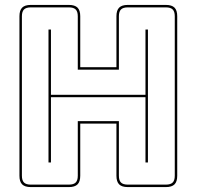

<svg xmlns="http://www.w3.org/2000/svg" viewBox="-20 -750 799 780"><path d="M177 -90V-630H187V-365H571V-630H581V-90H571V-355H187V-90ZM260 0Q279 0 287.5 -8.5Q296 -17 296 -36V-258H463V-36Q463 -17 471.5 -8.5Q480 0 499 0H654Q673 0 681.5 -8.5Q690 -17 690 -36V-684Q690 -703 681.5 -711.5Q673 -720 654 -720H499Q480 -720 471.5 -711.5Q463 -703 463 -684V-467H296V-684Q296 -703 287.5 -711.5Q279 -720 260 -720H105Q86 -720 77.5 -711.5Q69 -703 69 -684V-36Q69 -17 77.5 -8.5Q86 0 105 0ZM105 10Q81 10 70 -1Q59 -12 59 -36V-684Q59 -708 70 -719Q81 -730 105 -730H260Q284 -730 295 -719Q306 -708 306 -684V-477H453V-684Q453 -708 464 -719Q475 -730 499 -730H654Q678 -730 689 -719Q700 -708 700 -684V-36Q700 -12 689 -1Q678 10 654 10H499Q475 10 464 -1Q453 -12 453 -36V-248H306V-36Q306 -12 295 -1Q284 10 260 10Z"/></svg>

Font: Bungee Outline
Style: Regular
Weight: 400
Designer: David Jonathan Ross
Foundry: David Jonathan Ross
Version: Version 1.000;PS 1.0;hotconv 1.0.72;makeotf.lib2.5.5900